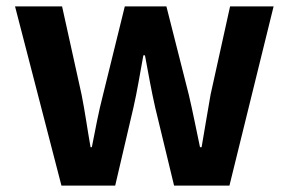

<svg xmlns="http://www.w3.org/2000/svg" viewBox="-20 -580 903 600"><path d="M172 0H340L397 -244C409 -296 417 -348 428 -407H433C444 -348 453 -297 465 -244L524 0H697L835 -560H699L638 -284C628 -229 620 -176 610 -120H605C593 -176 583 -229 570 -284L500 -560H370L302 -284C288 -230 278 -176 267 -120H263C253 -176 246 -229 235 -284L174 -560H27Z"/></svg>

Font: Noto Sans HK
Style: Bold
Weight: 700
Designer: Ryoko NISHIZUKA 西塚涼子 (kana, bopomofo & ideographs); Paul D. Hunt (Latin, Greek & Cyrillic); Sandoll Communications 산돌커뮤니
Foundry: Adobe
Version: Version 2.002;hotconv 1.0.116;makeotfexe 2.5.65601